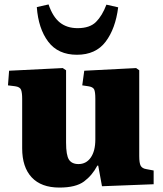

<svg xmlns="http://www.w3.org/2000/svg" viewBox="-20 -832 736 866"><path d="M248 14Q166 14 123 -32Q80 -78 80 -163V-386Q80 -414 75 -427Q70 -440 48 -443L16 -447L21 -513L263 -525L278 -515V-189Q278 -132 291 -112Q304 -92 334 -92Q369 -92 389.5 -121.5Q410 -151 410 -203V-386Q410 -418 404.5 -429Q399 -440 378 -443L351 -447L360 -513L594 -525L608 -515V-128Q608 -97 614.5 -84.5Q621 -72 641 -69L673 -63V-1L440 8L423 -85H419Q396 -41 359 -13.5Q322 14 248 14ZM327 -585Q242 -585 197.5 -644Q153 -703 146 -800L199 -812Q218 -756 250 -730.5Q282 -705 330 -705Q385 -705 413 -733Q441 -761 460 -811L513 -799Q501 -703 456.5 -644Q412 -585 327 -585Z"/></svg>

Font: Literata 36pt ExtraBold
Style: Regular
Weight: 800
Designer: Latin by Veronika Burian and Jose Scaglione. Greek by Irene Vlachou. Cyrillic by Vera Evstafieva.
Foundry: TypeTogether
Version: Version 3.002